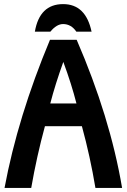

<svg xmlns="http://www.w3.org/2000/svg" viewBox="-20 -929 626 949"><path d="M152.3 -772.5Q175.8 -908.7 292 -908.7Q403.8 -908.7 432.6 -772.5H357.4Q331.5 -810.1 292 -810.1Q259.8 -810.1 229 -772.5ZM2.4 0Q67.9 -351.6 227.1 -732.4H358.9Q523.9 -351.6 583.5 0H451.7Q425.8 -155.3 384.8 -305.2H202.1Q161.6 -156.7 134.3 0ZM357.9 -417.5Q334 -511.7 293 -623Q252.9 -511.7 228.5 -417.5Z"/></svg>

Font: Consola Mono
Style: Bold
Weight: 700
Monospace: yes
Designer: Wojciech Kalinowski "wmk69" (wmk69@o2.pl)
Foundry: Wojciech Kalinowski "wmk69" (wmk69@o2.pl)
Version: Version 2.1.0